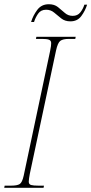

<svg xmlns="http://www.w3.org/2000/svg" viewBox="-38 -888 432 908"><path d="M-18 0 -16 -10H14Q43 -10 55 -17.5Q67 -25 74 -57L199 -647Q202 -661 203 -669.5Q204 -678 204 -684Q204 -696 194 -700Q184 -704 161 -704H132L134 -714H320L318 -704H288Q260 -704 247.5 -695Q235 -686 227 -649L103 -66Q101 -56 99.5 -45Q98 -34 98 -29Q98 -16 109.5 -13Q121 -10 143 -10H170L168 0ZM295 -787Q269 -787 251.5 -801Q234 -815 218 -828.5Q202 -842 180 -842Q155 -842 142 -823Q129 -804 123 -784H109Q118 -814 138 -841Q158 -868 193 -868Q219 -868 236 -854.5Q253 -841 268.5 -827Q284 -813 306 -813Q329 -813 342 -829.5Q355 -846 361 -866H374Q365 -837 346.5 -812Q328 -787 295 -787Z"/></svg>

Font: Noto Serif Display ExtraCondensed Thin
Style: Italic
Weight: 100
Width: 2
Italic angle: -12°
Designer: Monotype Design Team
Foundry: Monotype Imaging Inc.
Version: Version 2.009